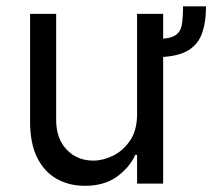

<svg xmlns="http://www.w3.org/2000/svg" viewBox="-20 -590 682 617"><path d="M568.2 -569.6H642Q642 -515.6 627.8 -479.2Q613.6 -442.8 578.1 -424.5Q542.6 -406.2 478.7 -406.2V-464.5Q522.7 -464.5 541.4 -475.3Q560 -486.2 564.1 -509.4Q568.2 -532.7 568.2 -569.6ZM420.5 -223V-545.5H504.3V0H420.5V-92.3H414.8Q395.6 -50.8 355.1 -21.8Q314.6 7.1 252.8 7.1Q201.7 7.1 161.9 -15.4Q122.2 -38 99.4 -83.6Q76.7 -129.3 76.7 -198.9V-545.5H160.5V-204.5Q160.5 -144.9 194.1 -109.4Q227.6 -73.9 279.8 -73.9Q311.1 -73.9 343.6 -89.8Q376.1 -105.8 398.3 -138.8Q420.5 -171.9 420.5 -223Z"/></svg>

Font: InterMG
Style: Regular
Weight: 400
Designer: Rasmus Andersson
Foundry: rsms
Version: Version 3.019;December 26, 2023;FontCreator 15.0.0.2955 64-b